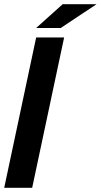

<svg xmlns="http://www.w3.org/2000/svg" viewBox="-36 -893 479 913"><path d="M-16 0 136 -715H269L117 0ZM136 -760 262 -873H423L253 -760Z"/></svg>

Font: Radio Canada Big SemiBold
Style: Italic
Weight: 600
Italic angle: -12°
Designer: Étienne Aubert Bonn
Foundry: Coppers and Brasses
Version: Version 1.001